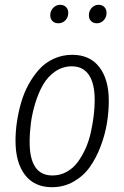

<svg xmlns="http://www.w3.org/2000/svg" viewBox="-20 -760 512 791"><path d="M220.2 -664.1Q205.1 -664.1 196 -673.3Q187 -682.6 187 -696.8Q187 -715.3 199.2 -727.8Q211.4 -740.2 228 -740.2Q242.7 -740.2 252 -731Q261.2 -721.7 261.2 -707Q261.2 -688.5 249.5 -676.3Q237.8 -664.1 220.2 -664.1ZM378.9 -664.1Q364.3 -664.1 355.2 -673.1Q346.2 -682.1 346.2 -696.8Q346.2 -715.3 357.9 -727.8Q369.6 -740.2 386.2 -740.2Q400.9 -740.2 409.9 -731Q418.9 -721.7 418.9 -707Q418.9 -688.5 407.2 -676.3Q395.5 -664.1 378.9 -664.1ZM193.8 11.2Q121.6 11.2 82.8 -39.6Q43.9 -90.3 43.9 -180.2Q43.9 -217.8 49.6 -256.8Q55.2 -295.9 66.7 -336.2Q78.1 -376.5 97.4 -411.6Q116.7 -446.8 141.6 -474.4Q166.5 -502 201.7 -518.1Q236.8 -534.2 277.8 -534.2Q350.1 -534.2 389.2 -483.6Q428.2 -433.1 428.2 -344.2Q428.2 -298.8 420.4 -251.7Q412.6 -204.6 394.5 -157Q376.5 -109.4 350.3 -72.3Q324.2 -35.2 283.7 -12Q243.2 11.2 193.8 11.2ZM195.8 -37.1Q227.5 -37.1 254.6 -52Q281.7 -66.9 300.3 -92.3Q318.8 -117.7 332.8 -148.9Q346.7 -180.2 354.5 -216.1Q362.3 -252 366.2 -284.7Q370.1 -317.4 370.1 -348.1Q370.1 -416.5 345.9 -451.7Q321.8 -486.8 275.9 -486.8Q237.8 -486.8 207 -465.3Q176.3 -443.8 157.2 -410.6Q138.2 -377.4 125.2 -334.7Q112.3 -292 107.2 -252.2Q102.1 -212.4 102.1 -174.8Q102.1 -37.1 195.8 -37.1Z"/></svg>

Font: Fira Sans Compressed Light
Style: Italic
Weight: 300
Width: 3
Italic angle: -8°
Designer: Carrois Corporate & Edenspiekermann AG
Foundry: Carrois Corporate GbR & Edenspiekermann AG
Version: Version 4.203;PS 004.203;hotconv 1.0.88;makeotf.lib2.5.64775